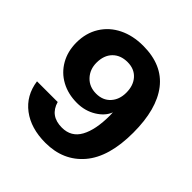

<svg xmlns="http://www.w3.org/2000/svg" viewBox="-194 -858 1011 1011"><g transform="rotate(45 312.0 -352.0)"><path d="M37 -187H191Q214 -107 302 -107Q371 -107 403.5 -166Q436 -225 436 -331Q436 -344 435 -354Q420 -313 373 -284Q326 -255 266 -255Q200 -255 148.5 -283Q97 -311 68 -362Q39 -413 39 -478Q39 -549 72.5 -603Q106 -657 165 -686Q224 -715 300 -715Q443 -715 515 -622Q587 -529 587 -354Q587 -173 508.5 -81Q430 11 297 11Q189 11 119.5 -41.5Q50 -94 37 -187ZM412 -477Q412 -531 382.5 -563.5Q353 -596 303 -596Q251 -596 220 -564.5Q189 -533 189 -478Q189 -428 220.5 -394.5Q252 -361 303 -361Q353 -361 382.5 -393.5Q412 -426 412 -477Z"/></g></svg>

Font: CBA Beacon Sans Extra Bold
Style: Regular
Weight: 800
Designer: Wei Huang
Foundry: Wei Huang
Version: Version 1.002